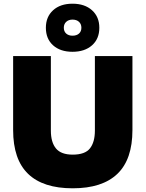

<svg xmlns="http://www.w3.org/2000/svg" viewBox="-20 -1007 787 1038"><path d="M696 -704V-304Q696 -145 614.5 -67Q533 11 373 11Q213 11 132 -67Q51 -145 51 -304V-704H255V-301Q255 -238 282.5 -204.5Q310 -171 373 -171Q440 -171 466.5 -205Q493 -239 493 -301V-704ZM372 -987Q438 -987 477.5 -951.5Q517 -916 517 -857Q517 -797 477.5 -762Q438 -727 372 -727Q306 -727 267 -762Q228 -797 228 -857Q228 -916 267 -951.5Q306 -987 372 -987ZM372 -901Q351 -901 338 -889Q325 -877 325 -857Q325 -837 338 -825.5Q351 -814 372 -814Q394 -814 407 -825.5Q420 -837 420 -857Q420 -877 407 -889Q394 -901 372 -901Z"/></svg>

Font: Prodigy Sans ExtraBold
Style: Regular
Weight: 800
Designer: Wei Huang
Foundry: Wei Huang
Version: Version 1.003; ttfautohint (v1.8.3)